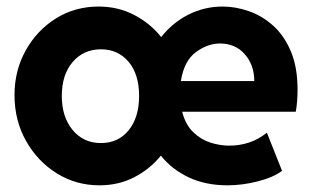

<svg xmlns="http://www.w3.org/2000/svg" viewBox="-20 -553 945 581"><path d="M280.8 7.8Q210.4 7.8 152.1 -28.3Q93.8 -64.5 58.8 -126.5Q23.9 -188.5 23.9 -265.1Q23.9 -339.8 57.9 -400.6Q91.8 -461.4 149.4 -497.3Q207 -533.2 278.3 -533.2Q337.4 -533.2 386 -507.8Q434.6 -482.4 467.8 -440.9Q502 -484.4 550.3 -508.8Q598.6 -533.2 653.8 -533.2Q693.4 -533.2 733.6 -519Q773.9 -504.9 807.1 -474.9Q840.3 -444.8 860.4 -397Q880.4 -349.1 880.4 -282.2Q880.4 -244.1 875 -214.8H531.2Q541.5 -175.3 564.9 -152.8Q588.4 -130.4 617.2 -121.3Q646 -112.3 673.8 -112.3Q705.1 -112.3 733.4 -121.6Q761.7 -130.9 787.6 -151.4L833.5 -36.1Q807.1 -16.1 760.3 -4.2Q713.4 7.8 668 7.8Q602.5 7.8 551.5 -16.1Q500.5 -40 466.8 -82Q434.1 -41.5 386.5 -16.8Q338.9 7.8 280.8 7.8ZM645.5 -421.4Q608.4 -421.4 572.8 -395.3Q537.1 -369.1 527.3 -307.6H749.5Q749.5 -356 720.9 -388.7Q692.4 -421.4 645.5 -421.4ZM285.6 -120.1Q337.9 -120.1 369.4 -158.9Q400.9 -197.8 400.9 -262.7Q400.9 -328.6 368.9 -366.2Q336.9 -403.8 285.6 -403.8Q232.9 -403.8 200 -365.5Q167 -327.1 167 -262.7Q167 -199.2 199.7 -159.7Q232.4 -120.1 285.6 -120.1Z"/></svg>

Font: Reddit Sans ExtraBold
Style: Regular
Weight: 800
Designer: Stephen Hutchings
Foundry: Reddit
Version: Version 1.014; ttfautohint (v1.8.4.7-5d5b)